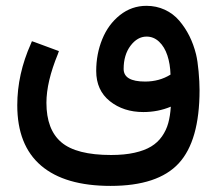

<svg xmlns="http://www.w3.org/2000/svg" viewBox="-20 -397 729 646"><path d="M651.4 -93.8Q651.4 76.7 581.3 152.6Q511.2 228.5 352.1 228.5Q198.2 228.5 118.2 160.2Q38.1 91.8 38.1 -43Q38.1 -147.5 84 -250L87.4 -258.3L96.2 -255.4L168.9 -228.5L178.2 -225.1L174.8 -215.3Q136.2 -121.6 136.2 -51.3Q136.2 39.1 186.5 81.8Q236.8 124.5 354 124.5Q398.9 124.5 432.6 116.9Q466.3 109.4 488.5 95.9Q510.7 82.5 525.1 61.8Q539.6 41 546.1 17.1Q552.7 -6.8 554.7 -38.1Q511.2 -20 462.4 -20Q395.5 -20 349.6 -56.6Q303.7 -93.3 303.7 -158.2Q303.7 -215.3 324 -265.1Q344.2 -314.9 383.5 -346.2Q422.9 -377.4 472.7 -377.4Q505.9 -377.4 534.4 -364.3Q563 -351.1 583 -327.6Q603 -304.2 617.2 -275.9Q631.3 -247.6 639.6 -214.4Q645 -191.9 648.2 -156.5Q651.4 -121.1 651.4 -93.8ZM396 -165Q396 -122.6 468.3 -122.6Q516.1 -122.6 553.7 -146Q552.7 -181.6 543.2 -210.4Q533.7 -239.3 515.4 -256.6Q497.1 -273.9 473.1 -273.9Q442.4 -273.9 419.2 -243.2Q396 -212.4 396 -165Z"/></svg>

Font: Samim WOL
Style: Medium-WOL
Weight: 500
Foundry: DejaVu fonts team - Redesigned by Saber Rastikerdar
Version: Version 4.0.0